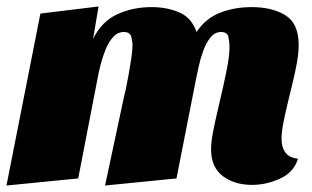

<svg xmlns="http://www.w3.org/2000/svg" viewBox="-31 -552 966 594"><path d="M749 20Q694 20 658 -7.5Q622 -35 622 -90Q622 -112 628 -143.5Q634 -175 642.5 -210.5Q651 -246 659 -282Q667 -318 673 -350Q679 -382 679 -407Q679 -423 675.5 -438Q672 -453 653 -453Q634 -453 620.5 -436.5Q607 -420 598 -395.5Q589 -371 584 -347.5Q579 -324 576 -310L515 0L294 22L351 -245Q354 -256 358.5 -277.5Q363 -299 367.5 -324.5Q372 -350 375.5 -373.5Q379 -397 379 -412Q379 -424 375 -438.5Q371 -453 352 -453Q333 -453 319 -437.5Q305 -422 295.5 -398.5Q286 -375 280 -351Q274 -327 271 -310L211 0L-11 22L94 -510L274 -532L257 -432Q284 -486 332 -508Q380 -530 438 -530Q486 -530 524 -513.5Q562 -497 577 -453Q605 -495 649.5 -512.5Q694 -530 747 -530Q812 -530 852.5 -504.5Q893 -479 893 -413Q893 -388 887.5 -357.5Q882 -327 874 -294.5Q866 -262 858.5 -230.5Q851 -199 845.5 -171Q840 -143 840 -122Q840 -96 852 -80Q864 -64 891 -61Q878 -19 835.5 0.5Q793 20 749 20Z"/></svg>

Font: Sansita Swashed Light Black
Style: Regular
Weight: 900
Version: Version 1.003